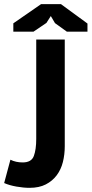

<svg xmlns="http://www.w3.org/2000/svg" viewBox="-43 -890 440 922"><path d="M131 -700H268V-188Q268 -148 259 -112Q250 -76 229.5 -48.5Q209 -21 177 -4.5Q145 12 99 12Q70 12 36 6Q2 0 -23 -11L7 -123Q33 -110 66 -110Q108 -110 119.5 -141Q131 -172 131 -223ZM154 -870H250L377 -777V-738H278L221 -779L201 -813L180 -780L118 -738H21V-778Z"/></svg>

Font: PTSans
Style: Bold
Weight: 700
Designer: A.Korolkova, O.Umpeleva, V.Yefimov
Foundry: ParaType Ltd
Version: Version 2.003W OFL